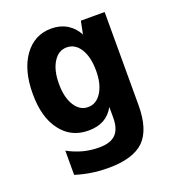

<svg xmlns="http://www.w3.org/2000/svg" viewBox="-139 -666 880 979"><g transform="rotate(-20 301.0 -177.0)"><path d="M282.2 207Q260.7 207 238.5 205.6Q216.3 204.1 194.3 200.7Q150.4 194.3 105 180.2V48.8Q125.5 60.1 146.5 68.4Q167.5 76.7 187.5 82Q208.5 87.4 230 90.1Q251.5 92.8 271.5 92.8Q304.7 92.8 326.9 85.7Q349.1 78.6 363.3 64.5Q392.1 35.6 392.1 -24.9V-84Q370.6 -44.9 336.4 -25.9Q301.8 -6.8 252.4 -6.8Q157.7 -6.8 103 -80.1Q75.2 -116.7 61.5 -166.3Q47.9 -215.8 47.9 -279.8Q47.9 -408.2 103 -484.9Q130.9 -522.9 167.5 -542Q204.1 -561 250 -561Q297.9 -561 334.5 -539.1Q371.1 -517.1 392.1 -477.1L406.2 -546.9H535.2V-41Q535.2 90.3 476.1 148.9Q416.5 207 282.2 207ZM291 -120.1Q336.4 -120.1 364.3 -164.6Q377.9 -186.5 385 -215.1Q392.1 -243.7 392.1 -281.7Q392.1 -317.9 385.3 -347.4Q378.4 -377 364.3 -399.9Q336.4 -443.8 291 -443.8Q246.1 -443.8 218.8 -399.9Q190.9 -356 190.9 -282.2Q190.9 -208 218.8 -164.1Q246.1 -120.1 291 -120.1Z"/></g></svg>

Font: Hack
Style: Bold
Weight: 700
Monospace: yes
Designer: Christopher Simpkins
Foundry: Christopher Simpkins
Version: Version 2.017